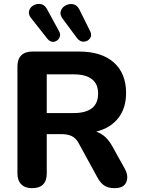

<svg xmlns="http://www.w3.org/2000/svg" viewBox="-20 -974 735 1002"><path d="M224 -384H365Q427 -384 459.5 -409Q492 -434 492 -486Q492 -536 459.5 -561Q427 -586 365 -586H224ZM382 -775 308 -875Q291 -897 297 -916Q303 -935 322 -945.5Q341 -956 361.5 -952Q382 -948 394 -925L451 -810Q461 -789 449.5 -773.5Q438 -758 418 -756.5Q398 -755 382 -775ZM228 -771 145 -876Q127 -897 131.5 -916Q136 -935 153.5 -945.5Q171 -956 191.5 -953Q212 -950 225 -927L287 -813Q299 -793 289.5 -776Q280 -759 261.5 -756Q243 -753 228 -771ZM147 8Q111 8 91 -12Q71 -32 71 -69V-628Q71 -665 91 -685Q111 -705 148 -705H392Q510 -705 574 -648Q638 -591 638 -489Q638 -410 597.5 -358Q557 -306 482 -287Q534 -270 567 -209L632 -92Q652 -55 639 -23.5Q626 8 578 8Q545 8 524.5 -5.5Q504 -19 489 -47L392 -224Q377 -253 355 -263.5Q333 -274 301 -274H224V-69Q224 8 147 8Z"/></svg>

Font: Chiron GoRound TC
Style: Bold
Weight: 700
Designer: Ryoko NISHIZUKA 西塚涼子 (kana, bopomofo & ideographs); Paul D. Hunt (Latin, Greek & Cyrillic); Sandoll Communications 산돌커뮤니
Foundry: Adobe
Version: Version 1.000;hotconv 1.1.1;makeotfexe 2.6.0